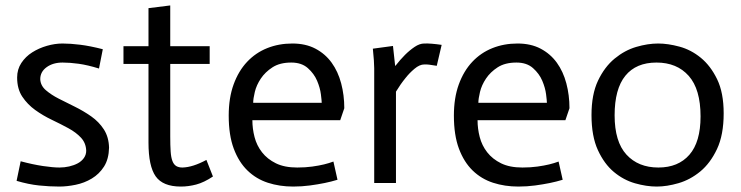

<svg xmlns="http://www.w3.org/2000/svg" viewBox="-20 -673 2725 706"><path d="M344 -421Q302 -434 269.5 -438.5Q237 -443 210 -443Q175 -443 151.5 -426Q128 -409 128 -382Q129 -358 149 -341Q169 -324 195.5 -310.5Q222 -297 254.5 -281Q287 -265 315.5 -245Q344 -225 362 -197Q380 -169 381 -130Q380 -88 362.5 -60.5Q345 -33 317.5 -16.5Q290 0 258 6.5Q226 13 198 13Q162 13 123.5 9Q85 5 41 -8L56 -80Q101 -68 138 -62.5Q175 -57 199 -57Q217 -57 234.5 -61Q252 -65 266 -72.5Q280 -80 288.5 -92Q297 -104 297 -119Q296 -147 278 -166.5Q260 -186 231.5 -201.5Q203 -217 170.5 -232.5Q138 -248 109.5 -268.5Q81 -289 62 -317.5Q43 -346 43 -388Q43 -418 58.5 -441.5Q74 -465 98.5 -480.5Q123 -496 152.5 -504.5Q182 -513 210 -513Q239 -513 275 -508.5Q311 -504 358 -492Z M606 -653V-503H751V-438H606V-171Q606 -138 607.5 -116Q609 -94 614 -81Q619 -68 628 -62.5Q637 -57 651 -57Q689 -58 739 -85L763 -24Q730 -2 701.5 5.5Q673 13 645 13Q579 13 552.5 -24.5Q526 -62 526 -149V-438H434V-503H526V-643Z M1221 -12Q1198 -5 1173.5 0Q1149 5 1119.5 9Q1090 13 1058 13Q1008 13 965 -1Q922 -15 890 -46Q858 -77 839.5 -126.5Q821 -176 821 -248Q821 -313 839 -362.5Q857 -412 888.5 -445.5Q920 -479 962.5 -496Q1005 -513 1055 -513Q1104 -513 1140 -494Q1176 -475 1199.5 -442.5Q1223 -410 1234.5 -366.5Q1246 -323 1246 -275L1231 -231H908Q908 -200 916 -169Q924 -138 943.5 -113Q963 -88 994.5 -72.5Q1026 -57 1073 -57Q1103 -57 1128 -60.5Q1153 -64 1171.5 -68.5Q1190 -73 1206 -79ZM1163 -295Q1163 -302 1160 -326Q1157 -350 1146 -376Q1135 -402 1112 -422.5Q1089 -443 1051 -443Q1009 -443 982 -425.5Q955 -408 939 -384Q923 -360 917 -335Q911 -310 911 -295Z M1356 -422Q1356 -445 1351 -494L1425 -504L1433 -431H1434Q1452 -454 1469 -471Q1486 -488 1504.5 -500.5Q1523 -513 1540 -513Q1563 -514 1604 -508L1586 -431Q1553 -437 1540 -436Q1523 -436 1504 -420Q1485 -404 1471 -386Q1453 -364 1436 -336V0H1356Z M2049 -12Q2026 -5 2001.5 0Q1977 5 1947.5 9Q1918 13 1886 13Q1836 13 1793 -1Q1750 -15 1718 -46Q1686 -77 1667.5 -126.5Q1649 -176 1649 -248Q1649 -313 1667 -362.5Q1685 -412 1716.5 -445.5Q1748 -479 1790.5 -496Q1833 -513 1883 -513Q1932 -513 1968 -494Q2004 -475 2027.5 -442.5Q2051 -410 2062.5 -366.5Q2074 -323 2074 -275L2059 -231H1736Q1736 -200 1744 -169Q1752 -138 1771.5 -113Q1791 -88 1822.5 -72.5Q1854 -57 1901 -57Q1931 -57 1956 -60.5Q1981 -64 1999.5 -68.5Q2018 -73 2034 -79ZM1991 -295Q1991 -302 1988 -326Q1985 -350 1974 -376Q1963 -402 1940 -422.5Q1917 -443 1879 -443Q1837 -443 1810 -425.5Q1783 -408 1767 -384Q1751 -360 1745 -335Q1739 -310 1739 -295Z M2240 -249Q2240 -152 2283.5 -104.5Q2327 -57 2401 -57Q2474 -57 2515 -104Q2556 -151 2556 -245Q2556 -345 2512.5 -394Q2469 -443 2394 -443Q2319 -443 2279.5 -394.5Q2240 -346 2240 -249ZM2155 -250Q2155 -326 2179 -376.5Q2203 -427 2240 -457.5Q2277 -488 2319.5 -500.5Q2362 -513 2400 -513Q2436 -513 2478.5 -501.5Q2521 -490 2557 -460.5Q2593 -431 2617 -381.5Q2641 -332 2641 -256Q2641 -177 2616.5 -125Q2592 -73 2555 -42.5Q2518 -12 2475 0.5Q2432 13 2395 13Q2357 13 2315 1Q2273 -11 2237.5 -40.5Q2202 -70 2178.5 -121Q2155 -172 2155 -250Z"/></svg>

Font: Actor
Style: Regular
Weight: 400
Designer: Thomas Junold
Foundry: Thomas Junold
Version: Version 1.001